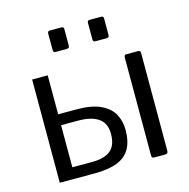

<svg xmlns="http://www.w3.org/2000/svg" viewBox="-108 -847 937 952"><g transform="rotate(-15 360.5 -371.0)"><path d="M302 -730V-647Q302 -638 298.5 -635Q295 -632 285 -632H233Q224 -632 221.5 -635Q219 -638 219 -645V-729Q219 -742 230 -742H291Q302 -742 302 -730ZM506 -730V-647Q506 -638 503 -635Q500 -632 490 -632H437Q429 -632 426 -635Q423 -638 423 -645V-729Q423 -742 434 -742H496Q506 -742 506 -730ZM83 0V-530H163V-330H257Q335 -330 380.5 -308.5Q426 -287 446 -251Q466 -215 466 -169Q466 -110 444.5 -72.5Q423 -35 378 -17.5Q333 0 262 0ZM163 -58H264Q329 -58 360 -84.5Q391 -111 391 -169Q391 -224 354.5 -249Q318 -274 252 -274H163ZM639 -17Q639 -7 635 -3.5Q631 0 621 0H570Q561 0 558 -3Q555 -6 555 -14V-516Q555 -530 566 -530H627Q639 -530 639 -517Z"/></g></svg>

Font: Libre Franklin
Style: Regular
Weight: 400
Designer: Pablo Impallari, Rodrigo Fuenzalida, Nhung Nguyen
Foundry: Impallari Type
Version: Version 3.000